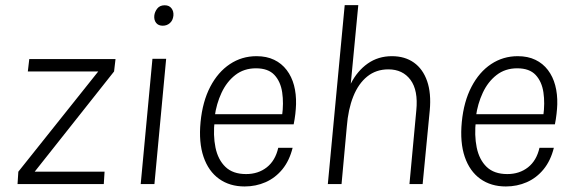

<svg xmlns="http://www.w3.org/2000/svg" viewBox="-20 -698 2158 728"><path d="M46.5 0 49.5 -47 352.5 -427H85.5L91 -474H418L412.5 -427L111.5 -47H376.5L373.5 0Z M597 -600.5Q580.5 -600.5 572 -611.2Q563.5 -622 565 -638.5Q566.5 -653 576.2 -665.5Q586 -678 604.5 -678Q621.5 -678 630.2 -666.5Q639 -655 637.5 -638.5Q635.5 -620.5 624.2 -610.5Q613 -600.5 597 -600.5ZM513.5 0 558 -475H610L565.5 0Z M907.5 9Q851 9 810.8 -19.8Q770.5 -48.5 751.8 -103.2Q733 -158 740.5 -235.5Q748 -313 777.2 -369Q806.5 -425 851.8 -455Q897 -485 952.5 -485Q991 -485 1019.5 -471.2Q1048 -457.5 1067 -432.5Q1086 -407.5 1094.8 -374.5Q1103.5 -341.5 1102.5 -302.5Q1102 -286 1099.8 -266Q1097.5 -246 1093.5 -226.5H769.5L794 -242Q787.5 -185 797 -138.8Q806.5 -92.5 834.8 -65.2Q863 -38 913 -38Q959 -38 991.5 -63.5Q1024 -89 1035 -137.5H1089.5Q1077.5 -89 1050.8 -56.2Q1024 -23.5 987 -7.2Q950 9 907.5 9ZM794 -256 776 -265H1074L1049.5 -259Q1056 -306.5 1050 -347.5Q1044 -388.5 1020.5 -413.8Q997 -439 950.5 -439Q905 -439 872.2 -413.5Q839.5 -388 820 -346.2Q800.5 -304.5 794 -256Z M1223 0 1287 -678.5H1338.5L1310 -380.5Q1334.5 -429 1374.2 -457Q1414 -485 1466 -485Q1515 -485 1549.2 -460.8Q1583.5 -436.5 1599.5 -390.5Q1615.5 -344.5 1609.5 -279.5L1582.5 0H1532.5L1558.5 -279.5Q1566 -355.5 1536.5 -395.2Q1507 -435 1452.5 -435Q1406 -435 1372.5 -408Q1339 -381 1319.5 -332.2Q1300 -283.5 1295 -218L1275 0Z M1898 9Q1841.5 9 1801.2 -19.8Q1761 -48.5 1742.2 -103.2Q1723.5 -158 1731 -235.5Q1738.5 -313 1767.8 -369Q1797 -425 1842.2 -455Q1887.5 -485 1943 -485Q1981.5 -485 2010 -471.2Q2038.5 -457.5 2057.5 -432.5Q2076.5 -407.5 2085.2 -374.5Q2094 -341.5 2093 -302.5Q2092.5 -286 2090.2 -266Q2088 -246 2084 -226.5H1760L1784.5 -242Q1778 -185 1787.5 -138.8Q1797 -92.5 1825.2 -65.2Q1853.5 -38 1903.5 -38Q1949.5 -38 1982 -63.5Q2014.5 -89 2025.5 -137.5H2080Q2068 -89 2041.2 -56.2Q2014.5 -23.5 1977.5 -7.2Q1940.5 9 1898 9ZM1784.5 -256 1766.5 -265H2064.5L2040 -259Q2046.5 -306.5 2040.5 -347.5Q2034.5 -388.5 2011 -413.8Q1987.5 -439 1941 -439Q1895.5 -439 1862.8 -413.5Q1830 -388 1810.5 -346.2Q1791 -304.5 1784.5 -256Z"/></svg>

Font: Karla Light
Style: Italic
Weight: 300
Italic angle: -8°
Designer: Jonathan Pinhorn
Version: Version 2.004;gftools[0.9.33]